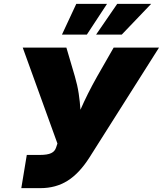

<svg xmlns="http://www.w3.org/2000/svg" viewBox="-20 -974 843 994"><path d="M90.3 0 118.7 -171.9H186.5Q225.6 -171.9 244.9 -181.2Q264.2 -190.4 270.5 -210.4L277.3 -231L97.7 -727.5H323.7L367.7 -578.1Q380.9 -533.2 387.5 -489.5Q394 -445.8 396.5 -405.8Q413.6 -445.3 435.3 -488.8Q457 -532.2 482.9 -578.1L568.4 -727.5H803.2L443.4 -159.2Q390.6 -76.2 329.6 -38.1Q268.6 0 189.5 0ZM610.4 -794.9H477.5L586.9 -954.1H762.7ZM429.7 -794.9H300.8L375 -954.1H534.2Z"/></svg>

Font: Inter Black
Style: Italic
Weight: 900
Italic angle: -9.39999°
Designer: Rasmus Andersson
Foundry: rsms
Version: Version 4.000;git-a52131595